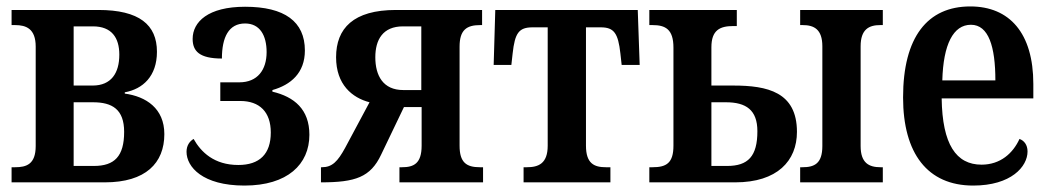

<svg xmlns="http://www.w3.org/2000/svg" viewBox="-20 -567 3271 597"><path d="M16 0H306C433 0 491 -60 491 -150C491 -230 434 -267 368 -276V-280C424 -290 468 -330 468 -406C468 -490 413 -536 286 -536H16V-489H27C61 -489 91 -478 91 -422V-113C91 -56 62 -47 27 -47H16ZM209 -301V-485H269C327 -485 351 -450 351 -397C351 -340 326 -301 268 -301ZM209 -51V-249H269C329 -249 366 -227 366 -157C366 -81 336 -51 272 -51Z M740 10C874 10 942 -56 942 -148C942 -227 895 -266 827 -282V-287C884 -303 928 -340 928 -410C928 -500 865 -546 742 -546C627 -546 579 -499 579 -446C579 -408 600 -385 670 -385C670 -451 691 -494 742 -494C788 -494 809 -457 809 -405C809 -350 781 -311 724 -311H665V-253H727C787 -253 822 -219 822 -155C822 -88 787 -54 721 -54C646 -54 605 -94 582 -135C570 -128 560 -115 560 -95C560 -48 610 10 740 10Z M978 0C1085 0 1132 -16 1165 -86L1236 -234H1291V-114C1291 -58 1266 -47 1230 -47H1222V0H1482V-47H1472C1430 -47 1409 -62 1409 -114V-422C1409 -474 1431 -489 1473 -489H1479V-536H1211C1079 -536 1025 -479 1025 -389C1025 -304 1075 -263 1129 -249L1053 -107C1030 -65 1013 -47 981 -47H978ZM1234 -287C1171 -287 1147 -332 1147 -389C1147 -443 1170 -485 1233 -485H1290V-287Z M1608 0H1878V-47H1864C1828 -47 1802 -58 1802 -114V-482H1848C1889 -482 1902 -464 1909 -401L1913 -365H1969L1963 -536H1520L1515 -365H1570L1574 -401C1581 -464 1593 -482 1636 -482H1683V-114C1683 -58 1654 -47 1618 -47H1608Z M1999 0H2266C2397 0 2458 -67 2458 -157C2458 -281 2366 -301 2260 -301H2192V-420C2192 -473 2218 -486 2260 -486H2271V-536H1999V-489H2009C2049 -489 2074 -476 2074 -419V-114C2074 -60 2052 -47 2009 -47H1999ZM2468 0H2725V-47H2718C2682 -47 2656 -60 2656 -113V-423C2656 -476 2682 -489 2717 -489H2725V-536H2468V-489H2476C2511 -489 2537 -476 2537 -423V-113C2537 -58 2512 -47 2475 -47H2468ZM2192 -51V-249H2237C2300 -249 2335 -225 2335 -159C2335 -81 2306 -51 2241 -51Z M3006 10C3124 10 3175 -49 3175 -96C3175 -117 3164 -130 3150 -135C3130 -91 3091 -55 3032 -55C2953 -55 2910 -118 2908 -261H3193V-306C3193 -464 3119 -547 2997 -547C2864 -547 2788 -452 2788 -264C2788 -90 2864 10 3006 10ZM2910 -317C2913 -429 2944 -490 2999 -490C3054 -490 3075 -422 3075 -317Z"/></svg>

Font: Noto Serif Condensed Semi
Style: Regular
Weight: 600
Width: 3
Designer: Monotype Design Team
Foundry: Monotype Imaging Inc.
Version: Version 1.002